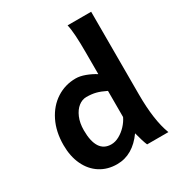

<svg xmlns="http://www.w3.org/2000/svg" viewBox="-184 -910 986 1050"><g transform="rotate(-30 309.0 -384.5)"><path d="M581.1 0H446.8Q441.4 -11.7 433.8 -35.9Q426.3 -60.1 419.9 -85.4Q386.2 -37.6 344 -12.7Q301.8 12.2 251.5 12.2Q191.4 12.2 145.5 -17.1Q99.6 -46.4 74.2 -100.1Q48.8 -153.8 48.8 -224.6Q48.8 -309.1 80.6 -373.3Q112.3 -437.5 167 -472.7Q221.7 -507.8 288.1 -507.8Q314.9 -507.8 346.7 -496.1Q378.4 -484.4 407.7 -466.3V-603Q407.7 -665 405 -708.5Q402.3 -752 395.5 -781.2H544.4V-258.8Q544.4 -95.2 581.1 0ZM288.1 -390.6Q261.7 -390.6 238.3 -372.3Q214.8 -354 200.2 -319.6Q185.5 -285.2 185.5 -239.3Q185.5 -169.4 208.7 -133.5Q231.9 -97.7 278.3 -97.7Q303.2 -97.7 328.6 -111.6Q354 -125.5 375 -147.9Q396 -170.4 407.7 -195.3V-360.4Q373 -377.4 347.2 -384Q321.3 -390.6 288.1 -390.6Z"/></g></svg>

Font: Lesson One
Style: Bold
Weight: 700
Designer: But Ko, Victor Gaultney, Annie Olsen, Julie Remington, Don Collingsworth, Eric Hays, Becca Hirsbrunner
Version: Version 1.100